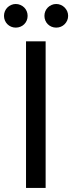

<svg xmlns="http://www.w3.org/2000/svg" viewBox="-21 -917 353 937"><path d="M201.7 0H106V-715.3H201.7ZM-1.5 -839.4Q-1.5 -851.6 2.9 -862.1Q7.3 -872.6 15.1 -880.4Q22.9 -888.2 33.4 -892.8Q43.9 -897.5 55.7 -897.5Q67.9 -897.5 78.6 -892.8Q89.4 -888.2 97.2 -880.4Q105 -872.6 109.4 -862.1Q113.8 -851.6 113.8 -839.4Q113.8 -827.6 109.4 -817.1Q105 -806.6 97.2 -798.8Q89.4 -791 78.6 -786.6Q67.9 -782.2 55.7 -782.2Q43.9 -782.2 33.4 -786.6Q22.9 -791 15.1 -798.8Q7.3 -806.6 2.9 -817.1Q-1.5 -827.6 -1.5 -839.4ZM195.8 -839.4Q195.8 -851.6 200.2 -862.1Q204.6 -872.6 212.4 -880.4Q220.2 -888.2 230.7 -892.8Q241.2 -897.5 253.4 -897.5Q265.6 -897.5 276.1 -892.8Q286.6 -888.2 294.4 -880.4Q302.2 -872.6 306.9 -862.1Q311.5 -851.6 311.5 -839.4Q311.5 -827.6 306.9 -817.1Q302.2 -806.6 294.4 -798.8Q286.6 -791 276.1 -786.6Q265.6 -782.2 253.4 -782.2Q241.2 -782.2 230.7 -786.6Q220.2 -791 212.4 -798.8Q204.6 -806.6 200.2 -817.1Q195.8 -827.6 195.8 -839.4Z"/></svg>

Font: Proza Libre
Style: Regular
Weight: 400
Designer: Jasper de Waard
Foundry: Jasper de Waard
Version: Version 1.000; ttfautohint (v1.4.1.8-43bc)